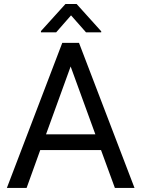

<svg xmlns="http://www.w3.org/2000/svg" viewBox="-20 -921 692 941"><path d="M475.1 -185.5H177.2L110.4 0H13.7L285.2 -710.9H367.2L639.2 0H543ZM205.6 -262.7H447.3L326.2 -595.2ZM476.1 -767.6V-762.7H401.4L328.1 -845.7L255.4 -762.7H180.7V-768.6L300.8 -901.4H355.5Z"/></svg>

Font: APIMedia Roboto
Style: Regular
Weight: 400
Designer: Google
Version: Version 2.137; 2017